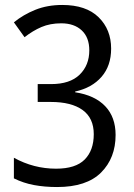

<svg xmlns="http://www.w3.org/2000/svg" viewBox="-20 -744 540 774"><path d="M210 10Q160 10 117 2Q74 -6 36 -25V-108Q116 -64 206 -64Q285 -64 321.5 -101Q358 -138 358 -203Q358 -268 313 -300.5Q268 -333 185 -333H132V-405H186Q262 -405 301 -443Q340 -481 340 -541Q340 -593 309.5 -621.5Q279 -650 227 -650Q182 -650 147 -635Q112 -620 79 -594L36 -654Q74 -685 122.5 -704.5Q171 -724 231 -724Q327 -724 377.5 -674.5Q428 -625 428 -548Q428 -479 389.5 -434.5Q351 -390 283 -375V-372Q362 -360 404 -316Q446 -272 446 -200Q446 -107 387.5 -48.5Q329 10 210 10Z"/></svg>

Font: Noto Sans Gurmukhi SemiCondensed
Style: Regular
Weight: 400
Width: 4
Designer: Jelle Bosma - Monotype Design Team
Foundry: Monotype Imaging Inc.
Version: Version 2.004; ttfautohint (v1.8.4.7-5d5b)